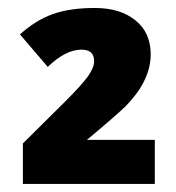

<svg xmlns="http://www.w3.org/2000/svg" viewBox="-20 -745 439 479"><path d="M356 -608.9Q356 -566.9 329.6 -524.9Q317.9 -505.9 293.5 -480Q267.1 -454.6 196.8 -396H366.2V-286.1H37.1V-387.2L142.1 -491.2Q184.1 -533.2 199.5 -554.7Q214.8 -576.2 214.8 -592.8Q214.8 -621.1 183.1 -621.1Q143.6 -621.1 99.1 -578.1L29.8 -659.2Q68.8 -694.3 111.3 -709.7Q153.8 -725.1 216.8 -725.1Q279.8 -725.1 317.9 -694.3Q356 -663.6 356 -608.9Z"/></svg>

Font: Open Sans Hebrew Extra Bold
Style: Regular
Weight: 800
Foundry: Ascender Corporation, Yanek Iontef
Version: Version 2.001;PS 002.001;hotconv 1.0.70;makeotf.lib2.5.58329